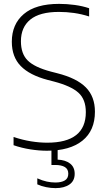

<svg xmlns="http://www.w3.org/2000/svg" viewBox="-20 -769 551 991"><path d="M222 9Q182 9 137 2Q92 -5 50 -19.5V-62Q96.5 -46.5 140.2 -39.5Q184 -32.5 223.5 -32.5Q423 -32.5 423 -190Q423 -256 384.8 -290.5Q346.5 -325 259 -348L226 -356.5Q133 -381 87 -428.2Q41 -475.5 41 -553.5Q41 -644 102.8 -696.5Q164.5 -749 285 -749Q324.5 -749 365.2 -743.5Q406 -738 440 -726.5V-684Q401 -696.5 362.2 -702Q323.5 -707.5 284 -707.5Q185 -707.5 136.5 -668Q88 -628.5 88 -556Q88 -491.5 123 -456.8Q158 -422 242.5 -399.5L275.5 -391Q376 -365.5 423 -318Q470 -270.5 470 -192.5Q470 -95 405.5 -43Q341 9 222 9ZM266.5 202Q243 202 218.2 197Q193.5 192 172.5 182.5V151.5Q199.5 163.5 221.8 168.2Q244 173 266 173Q297 173 314.8 162.2Q332.5 151.5 332.5 127.5Q332.5 104 314.8 93.2Q297 82.5 265 82.5H245.5V-10H277.5V55Q317.5 56.5 341.5 75Q365.5 93.5 365.5 128Q365.5 164.5 338.5 183.2Q311.5 202 266.5 202Z"/></svg>

Font: Encode Sans XLt
Style: Regular
Weight: 200
Designer: Multiple Designers
Foundry: Impallari Type
Version: Version 3.002; ttfautohint (v1.8.3) -l 8 -r 50 -G 200 -x 14 